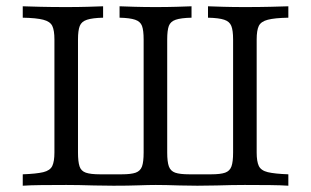

<svg xmlns="http://www.w3.org/2000/svg" viewBox="-20 -591 990 611"><path d="M52.4 0V-36.3Q96 -37.9 117.7 -43.1Q139.5 -48.4 146.4 -62.9Q153.2 -77.4 153.2 -105.6V-465.3Q153.2 -494.4 146.4 -508.5Q139.5 -522.6 117.7 -528.2Q96 -533.9 52.4 -534.7V-571Q73.4 -570.2 108.9 -569.4Q144.4 -568.5 191.1 -568.5Q228.2 -568.5 258.9 -569.4Q289.5 -570.2 308.1 -571V-534.7Q274.2 -533.9 256.9 -528.2Q239.5 -522.6 233.9 -508.5Q228.2 -494.4 228.2 -465.3V-105.6Q228.2 -76.6 233.1 -61.7Q237.9 -46.8 253.2 -41.5Q268.5 -36.3 297.6 -36.3H367.7Q396.8 -36.3 411.7 -41.5Q426.6 -46.8 431.9 -61.3Q437.1 -75.8 437.1 -105.6V-465.3Q437.1 -494.4 431.9 -508.5Q426.6 -522.6 410.1 -528.2Q393.5 -533.9 360.5 -534.7V-571Q379 -570.2 409.3 -569.4Q439.5 -568.5 475 -568.5Q512.1 -568.5 541.9 -569.4Q571.8 -570.2 589.5 -571V-534.7Q555.6 -533.9 539.1 -528.2Q522.6 -522.6 517.3 -508.5Q512.1 -494.4 512.1 -465.3V-105.6Q512.1 -76.6 517.3 -61.7Q522.6 -46.8 537.5 -41.5Q552.4 -36.3 582.3 -36.3H652.4Q681.5 -36.3 696.4 -41.5Q711.3 -46.8 716.5 -61.3Q721.8 -75.8 721.8 -105.6V-465.3Q721.8 -494.4 716.1 -508.5Q710.5 -522.6 693.5 -528.2Q676.6 -533.9 641.9 -534.7V-571Q660.5 -570.2 691.1 -569.4Q721.8 -568.5 758.9 -568.5Q804.8 -568.5 840.7 -569.4Q876.6 -570.2 897.6 -571V-534.7Q854 -533.9 832.3 -528.2Q810.5 -522.6 803.6 -508.5Q796.8 -494.4 796.8 -465.3V-105.6Q796.8 -77.4 803.6 -62.9Q810.5 -48.4 832.3 -43.1Q854 -37.9 897.6 -36.3V0Q875.8 -1.6 839.1 -2Q802.4 -2.4 758.9 -2.4Q737.9 -2.4 716.5 -2Q695.2 -1.6 669.4 -0.8Q643.5 0 608.1 0Q576.6 0 552.4 -0.8Q528.2 -1.6 510.1 -2Q491.9 -2.4 475.8 -2.4Q453.2 -2.4 420.6 -1.2Q387.9 0 341.1 0Q305.6 0 279.4 -0.8Q253.2 -1.6 232.3 -2Q211.3 -2.4 191.1 -2.4Q147.6 -2.4 111.3 -2Q75 -1.6 52.4 0Z"/></svg>

Font: Playfair 9pt Light
Style: Regular
Weight: 300
Designer: Claus Eggers Sørensen
Foundry: Claus Eggers Sørensen
Version: Version 2.001;gftools[0.9.30]